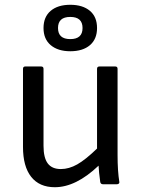

<svg xmlns="http://www.w3.org/2000/svg" viewBox="-20 -763 582 795"><path d="M271 -550.8Q220.2 -550.8 190.2 -575.9Q160.2 -601.1 160.2 -647Q160.2 -692.9 189.7 -718Q219.2 -743.2 271 -743.2Q322.3 -743.2 352.1 -718.3Q381.8 -693.4 381.8 -647Q381.8 -601.1 352.3 -575.9Q322.8 -550.8 271 -550.8ZM220.2 -647Q220.2 -601.1 271 -601.1Q321.8 -601.1 321.8 -647Q321.8 -692.9 271 -692.9Q220.2 -692.9 220.2 -647ZM207 12.2Q143.1 12.2 109.1 -30.8Q75.2 -73.7 75.2 -154.8V-478Q75.2 -487.8 85 -487.8H149.9Q160.2 -487.8 160.2 -478V-159.2Q160.2 -109.9 177.7 -86.4Q195.3 -63 231.9 -63Q265.6 -63 299.8 -82.3Q334 -101.6 381.8 -147.9V-478Q381.8 -487.8 392.1 -487.8H457Q466.8 -487.8 466.8 -478V-122.1Q466.8 -54.7 474.1 -9.8Q475.1 -5.4 471.9 -2.7Q468.8 0 462.9 0H407.2Q396.5 0 395 -9.8Q389.2 -51.3 388.2 -77.1Q294.4 12.2 207 12.2Z"/></svg>

Font: Sofia Sans
Style: Regular
Weight: 400
Designer: Botio Nikoltchev, Ani Petrova
Foundry: lettersoup
Version: Version 4.100